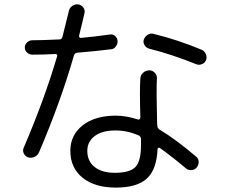

<svg xmlns="http://www.w3.org/2000/svg" viewBox="-20 -813 1040 873"><path d="M610.4 -197.3Q556.6 -220.7 502.9 -219.7Q444.3 -219.7 410.6 -194.3Q377 -168.9 377 -127Q377 -80.1 410.2 -53.7Q443.4 -27.3 502.9 -27.3Q570.3 -27.3 595.7 -53.7Q621.1 -80.1 621.1 -153.3V-179.7Q621.1 -192.4 610.4 -197.3ZM299.8 -127Q299.8 -199.2 356 -243.2Q412.1 -287.1 506.8 -287.1Q553.7 -287.1 608.4 -269.5Q612.3 -268.6 615.2 -271.5Q618.2 -274.4 618.2 -279.3Q614.3 -401.4 618.2 -457Q619.1 -471.7 630.9 -482.4Q642.6 -493.2 659.2 -493.2Q673.8 -493.2 684.1 -481.9Q694.3 -470.7 693.4 -456.1Q690.4 -403.3 694.3 -257.8V-252Q695.3 -247.1 695.3 -242.2Q695.3 -231.4 704.1 -224.6Q779.3 -179.7 872.1 -100.6Q882.8 -91.8 883.3 -77.6Q883.8 -63.5 875 -52.2Q866.2 -41 851.6 -39.6Q836.9 -38.1 826.2 -46.9Q753.9 -107.4 706.1 -140.6Q703.1 -142.6 699.7 -140.6Q696.3 -138.7 696.3 -134.8Q692.4 -42 647.5 -1Q602.5 40 506.8 40Q411.1 40 355.5 -4.9Q299.8 -49.8 299.8 -127ZM87.9 -141.6Q180.7 -357.4 239.3 -555.7Q243.2 -566.4 232.4 -567.4Q180.7 -564.5 127 -564.5Q113.3 -564.5 103 -574.2Q92.8 -584 92.8 -597.2Q92.8 -610.4 103 -620.1Q113.3 -629.9 127 -629.9Q168.9 -629.9 251 -633.8Q259.8 -633.8 263.7 -644.5Q281.2 -713.9 293 -762.7Q295.9 -777.3 308.6 -786.1Q321.3 -794.9 335.9 -793Q349.6 -791 358.4 -779.3Q367.2 -767.6 364.3 -753.9Q363.3 -749 354 -710Q344.7 -670.9 339.8 -651.4Q337.9 -641.6 347.7 -640.6Q412.1 -646.5 480.5 -656.2Q494.1 -658.2 503.9 -648.9Q513.7 -639.6 514.6 -627Q515.6 -613.3 506.8 -601.6Q498 -589.8 484.4 -588.9Q413.1 -580.1 330.1 -573.2Q319.3 -571.3 316.4 -561.5Q254.9 -347.7 157.2 -120.1Q151.4 -106.4 136.7 -99.6Q122.1 -92.8 107.9 -97.7Q93.8 -102.5 87.9 -115.7Q82 -128.9 87.9 -141.6ZM896.5 -586.9Q910.2 -581.1 916 -566.9Q921.9 -552.7 917 -540Q912.1 -527.3 898.4 -521.5Q884.8 -515.6 871.1 -521.5Q762.7 -565.4 658.2 -591.8Q644.5 -595.7 637.2 -607.9Q629.9 -620.1 633.8 -632.8Q638.7 -646.5 651.4 -654.8Q664.1 -663.1 677.7 -659.2Q789.1 -631.8 896.5 -586.9Z"/></svg>

Font: Rounded-X Mgen+ 2m regular
Style: Regular
Weight: 400
Designer: [Source Han Sans]
Ryoko NISHIZUKA  (kana & ideographs); Paul D. Hunt (Latin, Greek & Cyrillic); Wenlong ZHANG  (bopomofo
Version: Version 1.059.20150602